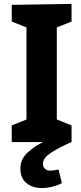

<svg xmlns="http://www.w3.org/2000/svg" viewBox="-20 -725 415 980"><path d="M270 -115.2 345.2 -85V0Q285.2 25.9 242.2 53.5Q199.2 81.1 199.2 109.9Q199.2 127 209.7 136.5Q220.2 146 235.8 146Q247.1 146 261 143.6Q274.9 141.1 278.8 140.1L295.9 210Q292 211.9 278.1 218Q264.2 224.1 241 229.5Q217.8 234.9 193.8 234.9Q146 234.9 115 209.5Q84 184.1 84 134.8Q84 85.9 122.6 52Q161.1 18.1 200.2 0H40V-85L115.2 -115.2V-585L40 -615.2V-700.2L345.2 -705.1V-615.2L270 -585Z"/></svg>

Font: Kadwa
Style: Regular
Weight: 400
Designer: Sol Matas
Foundry: Sol Matas
Version: Version 1.000;PS 001.000;hotconv 1.0.70;makeotf.lib2.5.58329